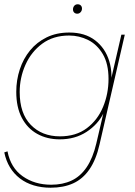

<svg xmlns="http://www.w3.org/2000/svg" viewBox="-27 -662 630 897"><path d="M209 215Q167 215 130.5 204Q94 193 66 171.5Q38 150 19.5 119.5Q1 89 -7 50L8 45Q23 122 79 161.5Q135 201 212 201Q266 201 307.5 181.5Q349 162 378 119Q407 76 423 8L462 -159L457 -134Q431 -81 377.5 -46Q324 -11 252 -11Q193 -11 147 -36.5Q101 -62 75 -111.5Q49 -161 49 -233Q49 -288 65.5 -338Q82 -388 113.5 -426.5Q145 -465 191 -487.5Q237 -510 297 -510Q370 -510 417.5 -473.5Q465 -437 483.5 -376Q502 -315 487 -241L483 -253L540 -500H556L438 13Q422 84 391 129Q360 174 315 194.5Q270 215 209 215ZM253 -25Q328 -25 378.5 -63Q429 -101 454.5 -162.5Q480 -224 480 -293Q480 -364 453.5 -409Q427 -454 385 -475Q343 -496 296 -496Q222 -496 170.5 -458Q119 -420 92 -359.5Q65 -299 65 -232Q65 -132 117 -78.5Q169 -25 253 -25ZM334 -598Q325 -598 319.5 -603.5Q314 -609 314 -618Q314 -628 320 -635Q326 -642 336 -642Q345 -642 350.5 -636.5Q356 -631 356 -622Q356 -612 349.5 -605Q343 -598 334 -598Z"/></svg>

Font: Work Sans Thin
Style: Italic
Weight: 250
Italic angle: -13°
Designer: Wei Huang
Foundry: Wei Huang
Version: Version 2.012